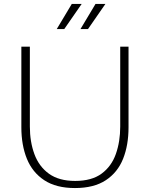

<svg xmlns="http://www.w3.org/2000/svg" viewBox="-20 -943 758 971"><path d="M359 8Q264 8 204 -31.5Q144 -71 116 -140Q88 -209 88 -299V-707H131V-303Q131 -226 154 -163.5Q177 -101 227.5 -64.5Q278 -28 360 -28Q444 -28 494 -65Q544 -102 566 -164.5Q588 -227 588 -303V-707H630V-299Q630 -209 602.5 -140Q575 -71 515 -31.5Q455 8 359 8ZM387 -796 463 -923H513L425 -796ZM267 -796 343 -923H393L305 -796Z"/></svg>

Font: Onest Thin
Style: Regular
Weight: 250
Designer: Dmitri Voloshin, Andrey Kudryavtsev
Foundry: Dmitri Voloshin, Andrey Kudryavtsev
Version: Version 1.000;gftools[0.9.33]